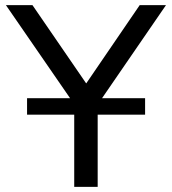

<svg xmlns="http://www.w3.org/2000/svg" viewBox="-20 -725 667 745"><path d="M268 0V-367L285 -296L3 -705H106L314 -402H315L522 -705H624L343 -296L359 -367V0ZM85 -280V-344H543V-280Z"/></svg>

Font: Nunito Sans 7pt
Style: Regular
Weight: 400
Designer: Vernon Adams
Foundry: Vernon Adams
Version: Version 3.101;gftools[0.9.27]